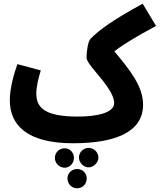

<svg xmlns="http://www.w3.org/2000/svg" viewBox="-20 -752 862 1036"><path d="M374 21C613 21 752 -45 752 -187C752 -284 685 -370 597 -475C646 -513 716 -555 822 -612L750 -732C604 -653 515 -592 468 -542C454 -527 447 -471 447 -441C447 -417 493 -369 534 -318C566 -276 596 -233 596 -196C596 -139 490 -123 400 -123C212 -123 176 -177 176 -248C176 -290 189 -334 200 -372L74 -406C56 -356 33 -278 33 -211C33 -80 122 21 374 21ZM458 46C430 46 406 69 406 98C406 125 430 151 458 151C486 151 511 125 511 98C511 69 486 46 458 46ZM329 48C300 48 276 71 276 100C276 128 300 153 329 153C357 153 379 128 379 100C379 71 357 48 329 48ZM396 160C367 160 344 182 344 211C344 240 367 264 396 264C426 264 448 240 448 211C448 182 426 160 396 160Z"/></svg>

Font: Noto Sans Arabic UI XCn XBd
Style: Regular
Weight: 800
Width: 2
Designer: Monotype Design Team, Nadine Chahine and Nizar Qandah
Foundry: Monotype Imaging Inc.
Version: Version 2.010